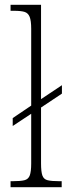

<svg xmlns="http://www.w3.org/2000/svg" viewBox="-20 -780 284 800"><path d="M24 0V-25H33Q65 -25 81.5 -29Q98 -33 104 -49Q110 -65 110 -99V-306L33 -255V-288L110 -340V-660Q110 -694 103.5 -710Q97 -726 82 -730.5Q67 -735 39 -735H24V-760H151V-367L238 -425V-390L151 -332V-99Q151 -65 156.5 -49Q162 -33 178.5 -29Q195 -25 227 -25H237V0Z"/></svg>

Font: Noto Serif Tamil Condensed ExtraLight
Style: Regular
Weight: 200
Width: 3
Designer: Indian Type Foundry, Tom Grace, and the Monotype Design Team
Foundry: Monotype Imaging Inc.
Version: Version 2.004; ttfautohint (v1.8.4.7-5d5b)